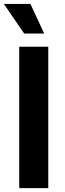

<svg xmlns="http://www.w3.org/2000/svg" viewBox="-35 -968 332 988"><path d="M213.4 -727.5V0H64V-727.5ZM89.4 -795.4 -15.1 -947.8H121.6L192.4 -795.4Z"/></svg>

Font: Inter 17pt
Style: Bold
Weight: 700
Version: Version 4.001;git-66647c0bb